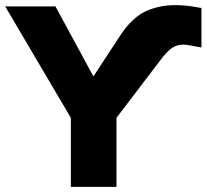

<svg xmlns="http://www.w3.org/2000/svg" viewBox="-28 -728 806 748"><path d="M597.2 -494.1 425.8 -269V0H248V-269L-7.8 -703.1H188L335.9 -430.2L434.1 -580.1Q448.2 -602.1 460.7 -618.2Q473.1 -634.3 492.9 -652.3Q512.7 -670.4 534.4 -681.6Q556.2 -692.9 587.2 -700.4Q618.2 -708 654.8 -708Q692.9 -708 731.9 -701.2L756.8 -696.8V-543L713.9 -550.8Q696.8 -554.2 686 -554.2Q661.1 -554.2 641.6 -540.8Q622.1 -527.3 597.2 -494.1Z"/></svg>

Font: LT Superior Black
Style: Regular
Weight: 900
Designer: Daniel Lyons
Foundry: LyonsType
Version: Version 2.005